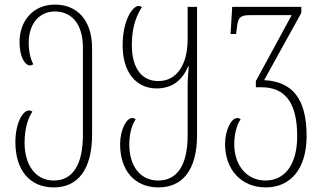

<svg xmlns="http://www.w3.org/2000/svg" viewBox="-20 -566 1402 836"><path d="M214 250C319 250 381 173 381 18V-355C381 -481 314 -546 219 -546C125 -546 65 -476 65 -382C65 -318 89 -281 111 -281C115 -281 120 -283 125 -286C109 -317 105 -352 105 -379C105 -463 151 -516 219 -516C290 -516 341 -464 341 -359V21C341 151 297 220 214 220C131 220 87 147 87 56C87 -9 103 -53 121 -80C117 -83 112 -85 106 -85C79 -85 47 -30 47 53C47 173 108 250 214 250Z M670 250C771 250 838 179 838 22V-536H797V-395C797 -289 753 -213 669 -213C601 -213 554 -264 554 -371C554 -456 579 -506 598 -535C593 -539 588 -540 583 -540C558 -540 514 -479 514 -368C514 -252 572 -181 662 -181C732 -181 775 -219 799 -277H802C799 -247 797 -218 797 -190V23C797 157 749 220 669 220C588 220 543 154 543 63C543 19 553 -21 571 -47C567 -50 562 -52 556 -52C529 -52 503 2 503 62C503 175 565 250 670 250Z M1137 250C1242 250 1315 173 1315 26C1315 -136 1253 -211 1130 -217L1292 -510V-536H991L984 -418H1008L1011 -442C1016 -488 1023 -500 1068 -500H1250L1094 -213V-186H1119C1222 -186 1274 -118 1274 27C1274 151 1220 220 1136 220C1053 220 1000 152 1000 62C1000 19 1010 -21 1028 -47C1024 -50 1019 -52 1013 -52C986 -52 960 2 960 61C960 173 1031 250 1137 250Z"/></svg>

Font: Noto Serif Georgian Condensed ExtraLight
Style: Regular
Weight: 200
Width: 3
Designer: Monotype Design Team, Akaki Razmadze
Foundry: Google LLC
Version: Version 2.003